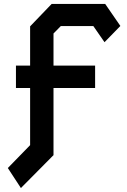

<svg xmlns="http://www.w3.org/2000/svg" viewBox="-20 -784 640 969"><path d="M19.5 64 85.5 165 249 0H250V-340H460V-453H250V-615L287 -652.5H451L507.5 -571L587.5 -653L511 -764H240.5L132 -651V-453H60.5V-340H132V-51.5Z"/></svg>

Font: Kode
Style: Regular
Weight: 400
Monospace: yes
Designer: Isa Ozler
Foundry: Kadena LLC
Version: Version 1.000;gftools[0.9.28]